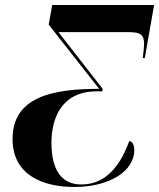

<svg xmlns="http://www.w3.org/2000/svg" viewBox="-20 -734 634 765"><path d="M276 11C415 11 515 -51 515 -136C515 -160 505 -171 495 -172C449 -45 381 1 304 1C225 1 185 -57 185 -165C185 -264 226 -370 365 -370H388L389 -380L213 -606H486C530 -606 554 -603 554 -560C554 -548 552 -528 549 -503H557L594 -714H188L174 -636L375 -380C195 -380 30 -351 30 -180C30 -34 155 11 276 11Z"/></svg>

Font: Noto Serif Display Condensed ExtraBold
Style: Italic
Weight: 800
Width: 3
Italic angle: -12°
Designer: Monotype Design Team
Foundry: Monotype Imaging Inc.
Version: Version 2.009